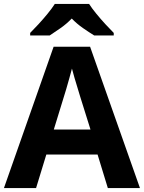

<svg xmlns="http://www.w3.org/2000/svg" viewBox="-20 -954 730 974"><path d="M527 0 475 -170H215L163 0H0L252 -717H437L690 0ZM387 -463Q382 -480 374 -506Q366 -532 358 -559Q350 -586 345 -606Q340 -586 331.5 -556.5Q323 -527 315.5 -500.5Q308 -474 304 -463L253 -297H439ZM432 -934Q446 -912 468.5 -884.5Q491 -857 515 -831Q539 -805 557 -787V-774H458Q432 -790 401 -811.5Q370 -833 344 -860Q318 -833 288 -812Q258 -791 232 -774H133V-787Q152 -806 175.5 -831.5Q199 -857 221.5 -884.5Q244 -912 258 -934Z"/></svg>

Font: Noto Sans Cham
Style: Regular
Weight: 400
Designer: Monotype Design Team
Foundry: Monotype Imaging Inc.
Version: Version 2.002